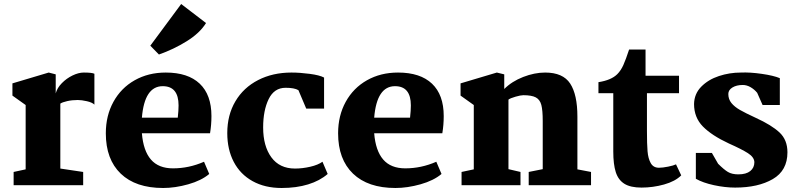

<svg xmlns="http://www.w3.org/2000/svg" viewBox="-20 -924 3978 958"><path d="M108 -79V-400L42 -447V-508L223 -562L258 -553V-458Q265 -485 288.5 -509Q312 -533 342 -547.5Q372 -562 398 -562Q439 -562 451 -556V-402Q440 -413 413.5 -419Q387 -425 368 -425Q340 -425 315.5 -419.5Q291 -414 281 -407V-83L395 -66V0H48V-66Z M508 0ZM1035 -345Q1035 -301 1028 -259H688Q695 -172 733 -128Q771 -84 843 -84Q923 -84 998 -117L1024 -56Q985 -23 919.5 -4.5Q854 14 794 14Q657 14 582.5 -57.5Q508 -129 508 -259Q508 -347 546 -416Q584 -485 652 -523.5Q720 -562 807 -562Q918 -562 976.5 -506.5Q1035 -451 1035 -345ZM688 -337H867Q871 -373 871 -398Q871 -494 792 -494Q701 -494 688 -337ZM884 -904 1008 -809Q977 -759 912 -718.5Q847 -678 773 -652L730 -696Z M1597 -537V-382H1508L1469 -474Q1449 -486 1405 -486Q1348 -486 1320.5 -429.5Q1293 -373 1293 -288Q1293 -195 1334 -139Q1375 -83 1452 -83Q1489 -83 1528 -92Q1567 -101 1589 -117L1615 -56Q1576 -22 1517.5 -4Q1459 14 1385 14Q1302 14 1240.5 -20Q1179 -54 1146.5 -116Q1114 -178 1114 -260Q1114 -350 1154.5 -418.5Q1195 -487 1268 -524.5Q1341 -562 1434 -562Q1476 -562 1525.5 -555.5Q1575 -549 1597 -537Z M2194 -345Q2194 -301 2187 -259H1847Q1854 -172 1892 -128Q1930 -84 2002 -84Q2082 -84 2157 -117L2183 -56Q2144 -23 2078.5 -4.5Q2013 14 1953 14Q1816 14 1741.5 -57.5Q1667 -129 1667 -259Q1667 -347 1705 -416Q1743 -485 1811 -523.5Q1879 -562 1966 -562Q2077 -562 2135.5 -506.5Q2194 -451 2194 -345ZM1847 -337H2026Q2030 -373 2030 -398Q2030 -494 1951 -494Q1860 -494 1847 -337Z M2344 -79V-400L2278 -447V-508L2459 -562L2496 -553V-480Q2534 -518 2590.5 -540Q2647 -562 2700 -562Q2789 -562 2825 -507Q2861 -452 2861 -342V-79L2929 -66V0H2618V-66L2688 -80V-320Q2688 -374 2681 -400.5Q2674 -427 2653.5 -438Q2633 -449 2591 -449Q2578 -449 2552 -441.5Q2526 -434 2517 -427V-80L2577 -66V0H2283V-66Z M3201 -546H3368V-459H3208V-271Q3208 -205 3211 -169Q3214 -133 3227 -110Q3240 -87 3268 -87Q3286 -87 3313.5 -92.5Q3341 -98 3353 -104L3379 -49Q3349 -19 3293.5 -3.5Q3238 12 3181 12Q3126 12 3095.5 -7Q3065 -26 3052.5 -65Q3040 -104 3040 -168V-459H2966V-514Q3030 -524 3060 -554Q3078 -572 3090.5 -600Q3103 -628 3119 -677H3201Z M3532 -161 3563 -107Q3592 -78 3612 -66Q3632 -54 3664 -54Q3703 -54 3723.5 -70.5Q3744 -87 3744 -115Q3743 -140 3711.5 -160Q3680 -180 3617 -208Q3531 -248 3487 -293Q3443 -338 3443 -405Q3444 -456 3479 -491.5Q3514 -527 3567 -544.5Q3620 -562 3677 -562Q3722 -564 3781 -555.5Q3840 -547 3871 -534V-400H3785L3758 -461Q3744 -478 3725 -489Q3706 -500 3686 -500Q3655 -500 3634.5 -487.5Q3614 -475 3614 -455Q3614 -429 3629.5 -410Q3645 -391 3672 -375.5Q3699 -360 3751 -336Q3830 -300 3869.5 -263Q3909 -226 3909 -164Q3909 -73 3836 -30.5Q3763 12 3648 12Q3598 12 3542.5 0Q3487 -12 3452 -32V-161Z"/></svg>

Font: Martel Heavy
Style: Regular
Weight: 900
Designer: Dan Reynolds
Foundry: Dan Reynolds
Version: Version 1.001; ttfautohint (v1.1) -l 5 -r 5 -G 72 -x 0 -D la